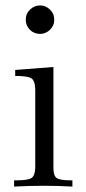

<svg xmlns="http://www.w3.org/2000/svg" viewBox="-20 -688 318 708"><path d="M32 0V-23H40Q83 -23 96 -31.5Q109 -40 110 -69V-359Q109 -393 93.5 -400.5Q78 -408 36 -408V-430L177 -441V-69Q177 -40 189 -31.5Q201 -23 241 -23H247V0Q194 -3 143 -3Q88 -3 32 0ZM75 -615Q75 -638 91 -653Q107 -668 128 -668Q148 -668 164 -653Q180 -638 180 -615Q180 -593 164 -578Q148 -563 128 -563Q105 -563 90 -578.5Q75 -594 75 -615Z"/></svg>

Font: CMU Serif
Style: Roman
Weight: 500
Version: Version 0.7.0